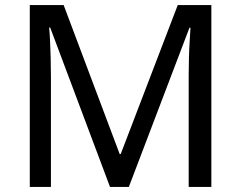

<svg xmlns="http://www.w3.org/2000/svg" viewBox="-20 -734 947 754"><path d="M97 0V-714H230L450 -129H454L678 -714H810V0H721V-439Q721 -474 722 -508.5Q723 -543 725 -573.5Q727 -604 728 -625H724L486 0H412L177 -626H173Q175 -606 176.5 -575Q178 -544 179 -507.5Q180 -471 180 -433V0Z"/></svg>

Font: Noto Sans Ambassadori
Style: Regular
Weight: 400
Designer: Monotype Design Team
Foundry: Monotype Imaging Inc.
Version: Version 2.013